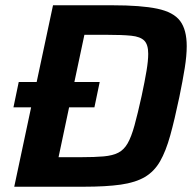

<svg xmlns="http://www.w3.org/2000/svg" viewBox="-20 -708 742 728"><path d="M34 0 98 -301H31L51 -397H119L181 -688H406Q515 -688 576.5 -675Q638 -662 663 -628.5Q688 -595 688 -533Q688 -497 680.5 -450Q673 -403 660 -340Q642 -254 625.5 -194.5Q609 -135 587 -96.5Q565 -58 529.5 -37Q494 -16 438 -8Q382 0 297 0ZM202 -112H288Q339 -112 373 -115Q407 -118 428.5 -129Q450 -140 464 -164.5Q478 -189 490 -232.5Q502 -276 517 -344Q529 -400 535.5 -439Q542 -478 542 -504Q542 -539 527 -554Q512 -569 478 -572.5Q444 -576 386 -576H300L262 -397H358L338 -301H242Z"/></svg>

Font: Saira SemiBold
Style: Italic
Weight: 600
Italic angle: -12°
Designer: Hector Gatti with collaboration of the Omnibus-Type team
Foundry: Omnibus-Type
Version: Version 1.100; ttfautohint (v1.8.3)